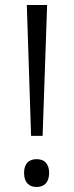

<svg xmlns="http://www.w3.org/2000/svg" viewBox="-20 -734 294 766"><path d="M150 -192 168 -714H87L104 -192ZM76 -44C76 -6 96 12 126 12C156 12 176 -6 176 -44C176 -82 156 -99 126 -99C96 -99 76 -82 76 -44Z"/></svg>

Font: Noto Kufi Arabic Light
Style: Regular
Weight: 300
Designer: Monotype Design Team, David Williams, Khaled Hosny
Foundry: Google LLC
Version: Version 2.109